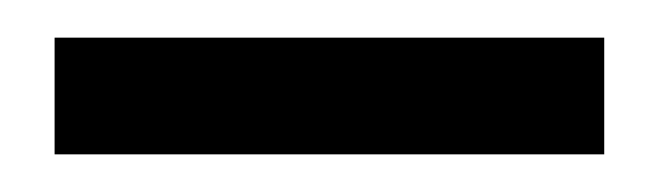

<svg xmlns="http://www.w3.org/2000/svg" viewBox="-20 -673 350 102"><path d="M9 -591V-653H301V-591Z"/></svg>

Font: MuseoModerno SemiBold
Style: Regular
Weight: 400
Version: Version 1.001